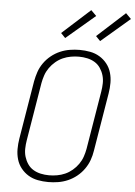

<svg xmlns="http://www.w3.org/2000/svg" viewBox="-63 -1017 756 1073"><g transform="rotate(5 315.0 -481.0)"><path d="M249 8Q219 8 190 2.5Q161 -3 137 -17.5Q113 -32 95.5 -54Q78 -76 70 -103.5Q62 -131 62 -160.5Q62 -190 67 -220L121 -546Q126 -573 135 -599.5Q144 -626 161 -650Q178 -674 201 -692.5Q224 -711 250.5 -722.5Q277 -734 305 -738.5Q333 -743 360 -743Q390 -743 419 -737.5Q448 -732 472 -717.5Q496 -703 513.5 -681Q531 -659 539 -631.5Q547 -604 547 -574.5Q547 -545 542 -515L488 -189Q484 -162 474.5 -135.5Q465 -109 448 -85Q431 -61 408 -42.5Q385 -24 358.5 -12.5Q332 -1 304 3.5Q276 8 249 8ZM250 -30Q272 -30 295 -34Q318 -38 339.5 -47.5Q361 -57 380 -73Q399 -89 413 -109Q427 -129 434.5 -151Q442 -173 446 -195L500 -521Q504 -545 504.5 -568.5Q505 -592 498.5 -613.5Q492 -635 479.5 -653.5Q467 -672 448 -683.5Q429 -695 406 -700Q383 -705 359 -705Q337 -705 314 -701Q291 -697 269.5 -687.5Q248 -678 229 -662Q210 -646 196 -626Q182 -606 174.5 -584Q167 -562 163 -540L109 -214Q105 -190 104.5 -166.5Q104 -143 110.5 -121.5Q117 -100 129.5 -81.5Q142 -63 161 -51.5Q180 -40 203 -35Q226 -30 250 -30ZM469 -802 444 -828 600 -970 630 -940ZM273 -802 248 -828 405 -970 435 -940Z"/></g></svg>

Font: Iosevka Extralight Extended
Style: Italic
Weight: 200
Width: 7
Italic angle: -9°
Monospace: yes
Designer: Belleve Invis
Foundry: Belleve Invis
Version: Version 32.5.0; ttfautohint (v1.8.4)